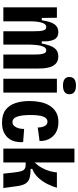

<svg xmlns="http://www.w3.org/2000/svg" viewBox="542 -1298 769 1893"><g transform="rotate(90 926.5 -351.5)"><path d="M52 0V-528H155L157 -379H180Q193 -469 220.5 -505.5Q248 -542 295 -542Q351 -542 371.5 -497Q392 -452 387 -379H409Q426 -469 455 -505.5Q484 -542 535 -542Q580 -542 605 -519.5Q630 -497 641 -462.5Q652 -428 654 -391Q656 -354 656 -326V0H518V-303Q518 -328 516 -355.5Q514 -383 505.5 -403Q497 -423 476 -423Q454 -423 442 -399Q430 -375 425.5 -339Q421 -303 420 -265V0H288V-303Q288 -328 286.5 -356Q285 -384 276.5 -403.5Q268 -423 247 -423Q223 -423 211 -398Q199 -373 194.5 -336.5Q190 -300 190 -264V0Z M756 0V-528H893V0ZM824 -588Q739 -588 739 -651Q739 -716 824 -716Q868 -716 888.5 -699Q909 -682 909 -652Q909 -588 824 -588Z M1189 13Q1108 13 1061.5 -23.5Q1015 -60 995.5 -121.5Q976 -183 976 -258Q976 -314 986.5 -365Q997 -416 1021.5 -456Q1046 -496 1086 -519.5Q1126 -543 1184 -543Q1246 -543 1288.5 -517Q1331 -491 1351.5 -448.5Q1372 -406 1370 -357L1237 -339Q1237 -379 1223 -407Q1209 -435 1179 -435Q1146 -435 1130 -394.5Q1114 -354 1114 -267Q1114 -183 1130 -136.5Q1146 -90 1184 -90Q1208 -90 1223 -108Q1238 -126 1245 -152Q1252 -178 1251 -205L1381 -195Q1384 -160 1376.5 -123Q1369 -86 1347 -55.5Q1325 -25 1286 -6Q1247 13 1189 13Z M1445 0V-701H1582V-308Q1614 -342 1635.5 -381.5Q1657 -421 1667.5 -459.5Q1678 -498 1680 -528H1831Q1819 -485 1795.5 -437Q1772 -389 1735 -347.5Q1698 -306 1645 -285V-269Q1696 -269 1731 -260Q1766 -251 1786 -224Q1806 -197 1814 -144L1834 0H1692L1681 -101Q1676 -146 1669 -171.5Q1662 -197 1647.5 -208.5Q1633 -220 1605 -220H1582V0Z"/></g></svg>

Font: Bricolage Grotesque 10pt Condensed Bricolage Grotesque 10pt Condensed Regular
Style: Bold
Weight: 700
Width: 3
Designer: Mathieu Triay
Foundry: Atelier Triay
Version: Version 1.000; ttfautohint (v1.8.4.7-5d5b);gftools[0.9.32]